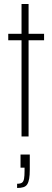

<svg xmlns="http://www.w3.org/2000/svg" viewBox="-20 -678 259 954"><path d="M87 0V-478H21V-510H87V-658H122V-510H199V-478H122V0ZM65 256V235Q82 235 89.5 229.5Q97 224 99.5 210Q102 196 102 172V155H82V90H128V165Q128 192 125 209.5Q122 227 115.5 237.5Q109 248 96.5 252Q84 256 65 256Z"/></svg>

Font: Saira ExtraCondensed Thin
Style: Regular
Weight: 250
Width: 2
Designer: Hector Gatti with collaboration of the Omnibus-Type team
Foundry: Omnibus-Type
Version: Version 1.101